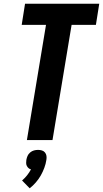

<svg xmlns="http://www.w3.org/2000/svg" viewBox="-20 -755 555 1035"><path d="M125 0 228 -621H97L115 -735H515L497 -621H366L263 0ZM140 260 99 218Q114 205 126 190Q138 175 147 158Q139 156 133.5 151Q128 146 124.5 139Q121 132 121 123.5Q121 115 122 107Q124 96 128.5 85.5Q133 75 142.5 67Q152 59 163 56Q174 53 185 53Q196 53 206 56Q216 59 222.5 67Q229 75 230.5 85.5Q232 96 230 107Q227 128 219 149.5Q211 171 200 190.5Q189 210 173.5 228Q158 246 140 260Z"/></svg>

Font: Iosevka Curly Heavy
Style: Italic
Weight: 900
Italic angle: -9°
Monospace: yes
Designer: Belleve Invis
Foundry: Belleve Invis
Version: Version 22.1.2; ttfautohint (v1.8.4)